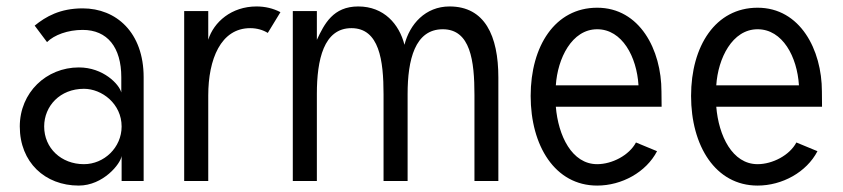

<svg xmlns="http://www.w3.org/2000/svg" viewBox="-20 -558 2598 592"><path d="M238.8 -284.2C294.4 -284.2 355 -237.8 355 -168C355 -103 300.8 -51.8 238.8 -51.8C168.9 -51.8 116.2 -101.1 116.2 -168C116.2 -231 165 -284.2 238.8 -284.2ZM223.1 -350.1C123 -350.1 41 -272.9 41 -168C41 -57.6 118.7 14.2 222.7 14.2C298.3 14.2 352.1 -53.2 355 -77.1V-76.2V0H422.9V-259.8V-319.8C422.9 -458 338.4 -532.2 234.9 -532.2C165 -532.2 121.1 -506.8 86.9 -479L125 -428.2C147 -450.2 189 -465.8 234.9 -465.8C311 -465.8 354 -412.1 354 -319.8V-272.9C347.7 -297.9 298.8 -350.1 223.1 -350.1Z M844.7 -520.5C822.3 -532.2 797.4 -538.1 771 -538.1C693.8 -538.1 639.2 -490.2 622.1 -435.5V-523.9H547.9V0H622.1V-263.7C622.1 -375 660.6 -471.2 751.5 -471.2C772 -471.2 790.5 -465.8 805.7 -456.5Z M1236.8 0V-268.1C1236.8 -373.5 1259.3 -467.8 1345.2 -467.8C1430.7 -467.8 1442.9 -370.6 1442.9 -265.1V0H1516.6V-318.8C1516.6 -448.2 1474.6 -538.1 1366.2 -538.1C1291.5 -538.1 1243.2 -483.4 1227.1 -419.9C1210.9 -483.4 1164.1 -538.1 1084.5 -538.1C1007.3 -538.1 980 -484.4 957 -435.1V-523.9H882.8V0H957V-268.6C957 -373.5 978 -471.2 1063.5 -471.2C1149.4 -471.2 1162.6 -372.1 1162.6 -267.1V0Z M1693.8 -294.9C1699.2 -377.9 1743.2 -467.8 1821.3 -467.8C1898.4 -467.8 1943.4 -382.8 1948.7 -294.9ZM1693.8 -229H2020C2020 -240.2 2019.5 -265.1 2019.5 -275.9C2019.5 -404.3 1952.6 -534.2 1821.3 -534.2C1691.4 -534.2 1616.2 -416 1616.2 -262.2C1616.2 -108.9 1690.9 14.2 1821.3 14.2C1897 14.2 1972.2 -26.9 2005.9 -91.8L1940.9 -118.7C1919.9 -79.1 1867.2 -51.8 1821.3 -51.8C1743.2 -51.8 1701.2 -139.6 1693.8 -229Z M2188.5 -294.9C2193.8 -377.9 2237.8 -467.8 2315.9 -467.8C2393.1 -467.8 2438 -382.8 2443.4 -294.9ZM2188.5 -229H2514.6C2514.6 -240.2 2514.2 -265.1 2514.2 -275.9C2514.2 -404.3 2447.3 -534.2 2315.9 -534.2C2186 -534.2 2110.8 -416 2110.8 -262.2C2110.8 -108.9 2185.5 14.2 2315.9 14.2C2391.6 14.2 2466.8 -26.9 2500.5 -91.8L2435.5 -118.7C2414.6 -79.1 2361.8 -51.8 2315.9 -51.8C2237.8 -51.8 2195.8 -139.6 2188.5 -229Z"/></svg>

Font: Tuffy
Style: Regular
Weight: 500
Designer: Thatcher Ulrich, Karoly Barta and Michael Everson
Version: Version 001.270